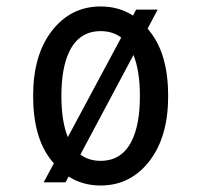

<svg xmlns="http://www.w3.org/2000/svg" viewBox="-20 -567 626 597"><path d="M115.7 0 147.5 -59.1Q143.6 -63.5 139.6 -68.4Q83 -139.2 83 -268.6Q83 -394 139.6 -468.8Q198.7 -546.9 293 -546.9Q349.6 -546.9 393.6 -518.6L403.3 -537.1H470.2L439 -478Q442.4 -473.6 446.3 -468.8Q502.9 -397.9 502.9 -268.6Q502.9 -143.1 446.3 -68.4Q387.2 9.8 293 9.8Q236.8 9.8 193.4 -18.1L183.6 0ZM293 -66.9Q359.4 -66.9 390.1 -129.9Q415 -180.7 415 -268.6Q415 -346.7 395 -396L230 -86.4Q255.9 -66.9 293 -66.9ZM190.9 -140.6 356.9 -450.2Q330.6 -470.2 293 -470.2Q226.6 -470.2 195.8 -407.2Q170.9 -356 170.9 -268.6Q170.9 -189.9 190.9 -140.6Z"/></svg>

Font: Consola Mono
Style: Book
Weight: 400
Monospace: yes
Designer: Wojciech Kalinowski "wmk69" (wmk69@o2.pl)
Foundry: Wojciech Kalinowski "wmk69" (wmk69@o2.pl)
Version: Version 2.1.0